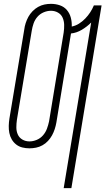

<svg xmlns="http://www.w3.org/2000/svg" viewBox="-20 -763 548 998"><path d="M311 215 454 -646Q432 -624 405 -608Q378 -592 349 -589L273 -126Q270 -109 264.5 -92Q259 -75 250.5 -59.5Q242 -44 229.5 -30.5Q217 -17 201 -8Q185 1 167.5 4.5Q150 8 133 8Q114 8 96 3.5Q78 -1 64 -12Q50 -23 41 -38.5Q32 -54 28.5 -72Q25 -90 25.5 -109Q26 -128 29 -147L106 -609Q108 -626 113.5 -643Q119 -660 127.5 -675.5Q136 -691 149 -704.5Q162 -718 178 -727Q194 -736 211 -739.5Q228 -743 245 -743Q269 -743 291 -735.5Q313 -728 327.5 -711Q342 -694 348 -671.5Q354 -649 353 -625Q373 -629 390.5 -640Q408 -651 423 -666.5Q438 -682 449 -699Q460 -716 468 -735H508L351 215ZM133 -28Q152 -28 171 -36Q190 -44 203.5 -59.5Q217 -75 224 -94Q231 -113 235 -132L311 -594Q314 -614 313.5 -634Q313 -654 305.5 -671Q298 -688 281.5 -697.5Q265 -707 245 -707Q226 -707 207 -699Q188 -691 174.5 -675.5Q161 -660 154.5 -641Q148 -622 145 -603L68 -141Q65 -121 65 -101Q65 -81 72.5 -64Q80 -47 96.5 -37.5Q113 -28 133 -28Z"/></svg>

Font: Iosevka Term Curly Extralight
Style: Italic
Weight: 200
Italic angle: -9°
Designer: Belleve Invis
Foundry: Belleve Invis
Version: Version 32.3.0